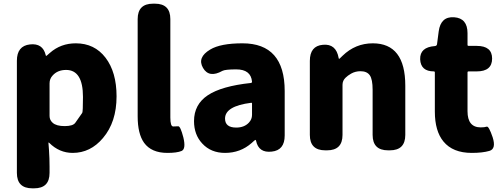

<svg xmlns="http://www.w3.org/2000/svg" viewBox="-20 -819 2739 1046"><path d="M156 207Q72 207 72 123V-488Q72 -569 143 -577Q213 -585 229 -519Q230 -514 231.5 -514Q233 -514 252 -531Q311 -583 393 -583Q495 -583 555 -504.5Q615 -426 615 -294Q615 -154 541 -67Q473 14 376 14Q303 14 248 -41Q244 -45 244 -40L247 0Q250 44 250 88V123Q250 207 166 207ZM428 -204Q432 -210 432 -291Q432 -438 340 -438Q294 -438 267 -408Q250 -390 250 -365V-187Q250 -165 267 -150Q287 -132 332.5 -132Q378 -132 390.5 -150.5Q403 -169 428 -204Z M892 14Q805 14 765 -41Q730 -90 730 -185V-715Q730 -799 814 -799H824Q908 -799 908 -715V-179Q908 -130 923.5 -130Q939 -130 951 -131Q963 -132 979 -70Q994 -7 969 3.5Q944 14 892 14Z M1206 14Q1129 14 1082 -37Q1037 -85 1037 -159Q1037 -250 1112 -300Q1187 -350 1347 -367Q1353 -368 1353 -374Q1347 -441 1267 -441Q1207 -441 1192 -433Q1119 -392 1086 -449Q1053 -506 1125 -549Q1181 -583 1301 -583Q1531 -583 1531 -323V-81Q1531 0 1460 7Q1389 15 1375 -52Q1374 -57 1371.5 -57Q1369 -57 1351 -40Q1290 14 1206 14ZM1267 -124Q1311 -124 1336 -151Q1353 -169 1353 -193V-255Q1353 -260 1348 -259Q1206 -241 1206 -173Q1206 -124 1267 -124Z M1752 0Q1668 0 1668 -84V-487Q1668 -569 1739 -575Q1811 -582 1825 -503Q1826 -498 1827.5 -498Q1829 -498 1846 -515Q1916 -583 2011 -583Q2188 -583 2188 -352V-84Q2188 0 2104 0H2094Q2010 0 2010 -84V-330Q2010 -387 1994.5 -409Q1979 -431 1944 -431Q1916 -431 1893 -418Q1874 -407 1863 -396Q1846 -380 1846 -357V-84Q1846 0 1762 0Z M2550 14Q2447 14 2396 -48Q2349 -105 2349 -211V-425Q2349 -430 2344 -430Q2272 -430 2269 -496Q2267 -562 2349 -568Q2360 -569 2361 -579L2370 -648Q2381 -730 2454 -725Q2527 -720 2527 -638V-574Q2527 -569 2532 -569H2577Q2661 -569 2661 -500Q2661 -430 2577 -430H2532Q2527 -430 2527 -425V-213Q2527 -125 2599 -125Q2620 -125 2631.5 -129Q2643 -133 2664 -71Q2684 -8 2646.5 3Q2609 14 2550 14Z"/></svg>

Font: Resource Han Rounded JP Heavy
Style: Regular
Weight: 900
Designer: Cyano Hao (round all glyphs); Ryoko NISHIZUKA 西塚涼子 (kana, bopomofo & ideographs); Paul D. Hunt (Latin, Greek & Cyrillic)
Foundry: Cyano Hao
Version: 0.990